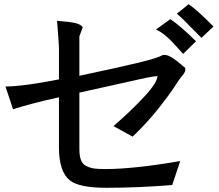

<svg xmlns="http://www.w3.org/2000/svg" viewBox="-20 -808 1040 912"><path d="M994 -682 937 -628 850 -716 820 -743 876 -788Q914 -763 994 -682ZM911 -612 850 -552Q812 -594 798 -609Q784 -624 764 -640.5Q744 -657 721 -668L789 -717Q834 -688 911 -612ZM763 -547Q778 -547 800 -532.5Q822 -518 840.5 -501.5Q859 -485 860 -485V-474Q860 -464 838 -439Q834 -435 809.5 -397Q785 -359 732.5 -292.5Q680 -226 610 -159L519 -209Q601 -280 664.5 -348Q728 -416 728 -448L723 -446Q712 -446 672 -438L357 -368V-101Q357 -68 364.5 -48Q372 -28 390.5 -19Q409 -10 428 -7.5Q447 -5 481 -5Q615 -5 836 -43L798 71Q634 84 484 84Q357 84 312 49Q260 8 260 -108V-346Q129 -317 42 -289L6 -397Q33 -397 74.5 -401.5Q116 -406 144.5 -410.5Q173 -415 215.5 -422.5Q258 -430 260 -431V-583Q260 -596 251 -709Q318 -704 341.5 -697.5Q365 -691 373 -679L357 -635V-448Q555 -490 643 -511.5Q731 -533 754 -547Z"/></svg>

Font: cwTeXHei
Style: Medium
Weight: 500
Version: Version 1.17